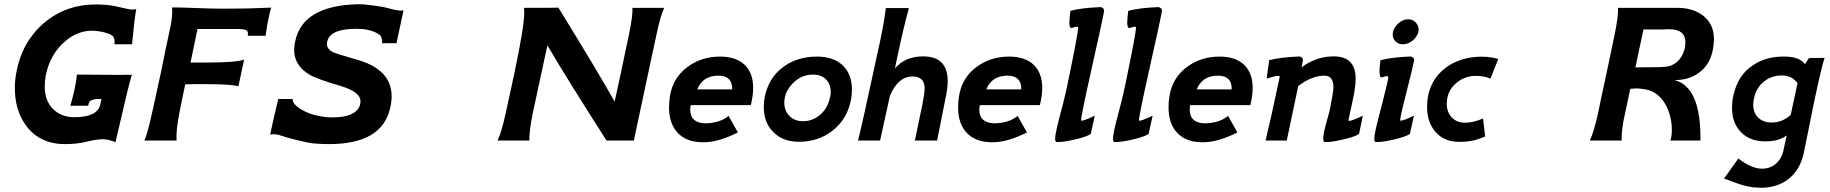

<svg xmlns="http://www.w3.org/2000/svg" viewBox="-20 -663 8637 906"><path d="M623 -620Q616 -589 603 -454H520Q523 -479 514.5 -490Q506 -501 477 -509Q446 -518 408 -518Q341 -516 284 -465Q217 -407 196 -308Q191 -276 191 -255Q191 -189 229 -150Q267 -111 327 -110Q439 -109 453 -169L459 -196H434Q420 -194 407 -188Q400 -183 396 -164H312Q338 -255 343 -311Q559 -309 602 -310Q588 -267 525 8Q491 -6 468 -6Q437 -6 391 5Q344 17 288 17Q264 17 244 14Q151 0 99 -76Q50 -146 50 -249Q50 -284 58 -326Q85 -466 187 -554Q290 -642 433 -642Q494 -642 541 -630Q589 -618 605 -618Q613 -618 623 -620Z M1260 -627Q1254 -612 1242 -551Q1239 -532 1233 -494H1149Q1150 -499 1150 -507Q1150 -526 1110 -526H912L879 -368H963Q1096 -368 1132 -382L1105 -256Q1072 -266 942 -266H891Q865 -266 854 -265Q851 -253 842.5 -210Q834 -167 828 -138Q810 -50 813 0H661Q668 -12 680 -57Q692 -100 740 -324Q755 -401 762 -432Q767 -454 774.5 -491Q782 -528 785 -541Q795 -589 792 -628Q830 -628 910 -625Q989 -622 1032 -622Q1112 -622 1145 -623Q1174 -624 1260 -627Z M1884 -614 1851 -459H1783Q1784 -487 1773 -497Q1735 -527 1662 -527Q1530 -527 1523 -460Q1520 -432 1553 -416Q1572 -408 1659 -383Q1828 -337 1828 -209Q1828 -181 1821 -153Q1783 17 1532 17Q1499 17 1462 14Q1444 13 1380 -2Q1325 -16 1300 -25Q1279 -32 1255 -28Q1258 -48 1293 -196H1361Q1359 -179 1381 -161Q1425 -125 1500 -113Q1521 -109 1549 -109Q1657 -109 1678 -165Q1681 -175 1681 -185Q1681 -230 1585 -258Q1475 -290 1440 -311Q1368 -354 1368 -428Q1368 -445 1373 -468Q1407 -635 1665 -643Q1692 -644 1744 -637Q1795 -630 1821 -622Q1863 -610 1884 -614Z M2964 -626H3114Q3095 -584 3077 -496Q3070 -465 3057 -403Q3044 -341 3037 -310L2971 0H2842Q2663 -279 2563 -449L2533 -310Q2520 -249 2494 -129Q2476 -38 2478 0H2328Q2347 -40 2366 -128Q2373 -158 2386 -219.5Q2399 -281 2406 -312Q2454 -538 2454 -606Q2454 -616 2452 -626Q2615 -626 2615 -627Q2814 -303 2880 -184Q2882 -191 2886.5 -211.5Q2891 -232 2896.5 -258Q2902 -284 2908 -311Q2934 -435 2947 -496Q2967 -591 2964 -626Z M3523 -167H3239Q3237 -153 3237 -147Q3237 -81 3312 -81Q3320 -81 3338 -83Q3386 -90 3418 -116L3462 -38Q3376 5 3311 8Q3228 12 3182.5 -31.5Q3137 -75 3137 -157Q3137 -183 3141 -206Q3153 -292 3220 -344Q3289 -397 3381 -396Q3455 -395 3494.5 -356.5Q3534 -318 3534 -248Q3534 -213 3523 -167ZM3270 -241H3435Q3436 -274 3418.5 -290.5Q3401 -307 3366 -306Q3295 -304 3270 -241Z M3996 -195Q3979 -101 3908 -46Q3841 6 3750 6Q3672 6 3627 -42Q3584 -86 3584 -159Q3584 -180 3589 -208Q3608 -296 3674.5 -346Q3741 -396 3835 -396Q3913 -396 3956.5 -354.5Q4000 -313 4000 -241Q4000 -216 3996 -195ZM3896 -201Q3900 -213 3900 -229Q3900 -266 3877.5 -288.5Q3855 -311 3816 -311Q3762 -311 3722 -271Q3681 -230 3681 -178Q3681 -140 3705.5 -115.5Q3730 -91 3769 -91Q3814 -91 3849.5 -121Q3885 -151 3896 -201Z M4441 -196Q4419 -89 4402 0H4297L4333 -172Q4343 -223 4343 -246Q4343 -302 4286 -302Q4217 -302 4179 -210L4133 0H4029Q4050 -84 4105 -340L4115 -387Q4138 -489 4146 -534Q4154 -575 4160 -625H4269Q4246 -545 4211 -379L4203 -340Q4251 -397 4336 -397Q4452 -397 4452 -280Q4452 -246 4441 -196Z M4887 -167H4603Q4601 -153 4601 -147Q4601 -81 4676 -81Q4684 -81 4702 -83Q4750 -90 4782 -116L4826 -38Q4740 5 4675 8Q4592 12 4546.5 -31.5Q4501 -75 4501 -157Q4501 -183 4505 -206Q4517 -292 4584 -344Q4653 -397 4745 -396Q4819 -395 4858.5 -356.5Q4898 -318 4898 -248Q4898 -213 4887 -167ZM4634 -241H4799Q4800 -274 4782.5 -290.5Q4765 -307 4730 -306Q4659 -304 4634 -241Z M5190 -611Q5183 -570 5128 -325Q5077 -97 5082 -94Q5089 -90 5146 -117L5127 -31Q5109 -18 5049 -4Q4992 9 4965 7Q4959 6 4959 -8Q4959 -30 4976 -96L4997 -177Q5015 -247 5042 -386Q5071 -532 5067 -535Q5065 -537 5061 -537Q5055 -537 5038 -531Q5027 -528 5026 -554Q5026 -574 5031 -612Q5086 -626 5165 -629Q5175 -631 5183 -625.5Q5191 -620 5190 -611Z M5463 -611Q5456 -570 5401 -325Q5350 -97 5355 -94Q5362 -90 5419 -117L5400 -31Q5382 -18 5322 -4Q5265 9 5238 7Q5232 6 5232 -8Q5232 -30 5249 -96L5270 -177Q5288 -247 5315 -386Q5344 -532 5340 -535Q5338 -537 5334 -537Q5328 -537 5311 -531Q5300 -528 5299 -554Q5299 -574 5304 -612Q5359 -626 5438 -629Q5448 -631 5456 -625.5Q5464 -620 5463 -611Z M5880 -167H5596Q5594 -153 5594 -147Q5594 -81 5669 -81Q5677 -81 5695 -83Q5743 -90 5775 -116L5819 -38Q5733 5 5668 8Q5585 12 5539.5 -31.5Q5494 -75 5494 -157Q5494 -183 5498 -206Q5510 -292 5577 -344Q5646 -397 5738 -396Q5812 -395 5851.5 -356.5Q5891 -318 5891 -248Q5891 -213 5880 -167ZM5627 -241H5792Q5793 -274 5775.5 -290.5Q5758 -307 5723 -306Q5652 -304 5627 -241Z M6411 -117 6393 -31Q6373 -17 6314 -4Q6259 9 6231 7Q6224 6 6224 -8Q6224 -30 6237 -78L6255 -144Q6272 -229 6272 -251Q6272 -306 6230 -306Q6170 -306 6106 -257L6052 0H5952Q5974 -89 6019 -302Q6018 -305 6010 -305Q6000 -305 5980 -299Q5962 -294 5957 -292L5969 -379Q6024 -393 6103 -396Q6114 -398 6121.5 -392.5Q6129 -387 6128 -378L6122 -344Q6138 -360 6172 -375Q6219 -397 6273 -397Q6377 -397 6377 -292Q6377 -253 6363 -189Q6342 -94 6343 -93Q6353 -89 6411 -117Z M6600 -454Q6579 -454 6565.5 -467Q6552 -480 6552 -500Q6552 -527 6575 -549.5Q6598 -572 6625 -572Q6646 -572 6660 -557.5Q6674 -543 6674 -523Q6674 -498 6650 -475Q6626 -454 6600 -454ZM6653 -378Q6647 -346 6612 -209Q6583 -96 6588 -94Q6595 -90 6652 -117L6633 -31Q6615 -18 6555 -4Q6498 9 6471 7Q6465 6 6465 -8Q6465 -30 6482 -96L6503 -177Q6531 -289 6531 -296Q6531 -304 6524 -304Q6517 -304 6502 -298Q6482 -292 6494 -379Q6549 -393 6628 -396Q6638 -398 6646 -392.5Q6654 -387 6653 -378Z M7050 -385 7013 -292Q6981 -305 6945 -305Q6888 -305 6847 -267Q6807 -230 6807 -173Q6807 -134 6830.5 -109Q6854 -84 6893 -84Q6933 -84 6978 -104L6988 -19Q6961 -8 6944 -3Q6915 5 6880 6Q6800 11 6755 -39Q6714 -85 6714 -159Q6714 -184 6718 -207Q6733 -287 6795 -338Q6854 -385 6938 -394Q6995 -400 7050 -385Z M8066 -452Q8057 -362 7996 -319Q7950 -285 7881 -285Q8007 -254 8004 0H7862Q7869 -18 7869 -50Q7869 -108 7845 -159Q7815 -219 7762 -237Q7738 -244 7703 -246Q7698 -246 7688 -245Q7678 -244 7673 -244Q7667 -219 7657 -169Q7647 -119 7641 -94Q7631 -37 7632 0H7482Q7501 -40 7520 -125Q7526 -156 7539 -217Q7552 -278 7559 -309Q7578 -400 7598 -495Q7617 -585 7615 -626H7896Q7958 -626 8004 -598Q8068 -558 8068 -476Q8068 -470 8066 -452ZM7931 -439Q7933 -457 7933 -464Q7933 -525 7856 -525H7841Q7836 -524 7834 -524H7735L7697 -345L7795 -346Q7845 -346 7863 -353Q7916 -373 7931 -439Z M8516 -389 8590 -390Q8578 -359 8541 -185Q8512 -40 8492 57Q8475 137 8421.5 180Q8368 223 8289 223Q8279 223 8253 221Q8211 215 8174 201Q8132 185 8115 180L8183 85Q8245 133 8295 133Q8333 133 8360.5 109Q8388 85 8396 45L8411 -24Q8375 3 8316 4Q8241 6 8197 -37.5Q8153 -81 8153 -154Q8153 -186 8160 -215Q8181 -308 8250 -354Q8315 -399 8408 -396Q8473 -394 8497 -360ZM8462 -270Q8437 -307 8388 -307Q8341 -307 8306 -280Q8267 -251 8256 -196Q8253 -182 8253 -170Q8253 -131 8276.5 -108Q8300 -85 8340 -85Q8391 -85 8430 -121Q8435 -146 8447 -200.5Q8459 -255 8462 -270Z"/></svg>

Font: GFS Neohellenic Rg
Style: Bold Italic
Weight: 700
Italic angle: -12°
Designer: Designed by Takis Katsoulidis and George D. Matthiopoulos.
Foundry: Designed by Takis Katsoulidis and George D. Matthiopoulos.
Version: Version 1.0